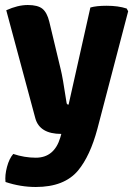

<svg xmlns="http://www.w3.org/2000/svg" viewBox="-20 -528 537 767"><path d="M492 -483 369 -13Q340 95 292 153Q237 219 123 219Q62 219 2 199Q-1 172 8 138.5Q17 105 33 87Q78 102 123 102Q197 102 221 21L225 7Q138 7 121 -56L5 -487Q51 -508 91 -508Q131 -508 149.5 -493Q168 -478 177 -441L223 -249Q230 -222 246 -117Q247 -110 254 -110L341 -498Q365 -505 406 -505Q452 -505 486 -494Z"/></svg>

Font: Signika
Style: Bold
Weight: 700
Designer: Anna Giedrys
Foundry: Anna Giedrys
Version: Version 1.001